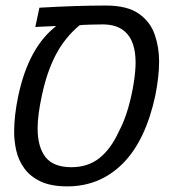

<svg xmlns="http://www.w3.org/2000/svg" viewBox="-20 -660 623 690"><path d="M221.7 9.8Q163.6 9.8 126.2 -7.8Q88.9 -25.4 67.9 -54.2Q46.9 -83 38.8 -117.4Q30.8 -151.9 30.8 -186Q30.8 -245.1 45.9 -316.4Q83 -490.2 182.1 -566.4Q179.7 -566.4 163.1 -565.7Q146.5 -564.9 129.4 -564.2Q112.3 -563.5 106.9 -563L121.6 -632.3Q189.5 -636.2 249 -638.2Q308.6 -640.1 360.4 -640.1Q437 -640.1 478.5 -611.1Q520 -582 535.9 -536.1Q551.8 -490.2 551.8 -439.5Q551.8 -385.3 538.1 -316.4Q502.9 -153.8 420.9 -72Q338.9 9.8 221.7 9.8ZM236.3 -59.1Q295.9 -59.1 337.2 -91.8Q378.4 -124.5 407.2 -187.5Q427.2 -225.1 440.4 -271Q453.6 -316.9 460.4 -360.6Q467.3 -404.3 467.3 -434.6Q467.3 -510.7 431.2 -544.4Q401.9 -572.3 349.1 -572.3Q330.6 -572.3 303.5 -571.5Q276.4 -570.8 266.1 -569.3Q214.4 -526.4 181.6 -465.1Q148.9 -403.8 130.4 -316.4Q115.2 -246.1 115.2 -199.2Q115.2 -131.3 143.8 -95.2Q172.4 -59.1 236.3 -59.1Z"/></svg>

Font: Open Sans
Style: Italic
Weight: 400
Italic angle: -12°
Designer: Monotype Design Team
Foundry: Monotype Imaging Inc.
Version: Version 3.000; ttfautohint (v1.8.4)